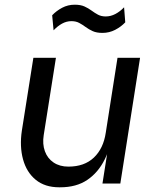

<svg xmlns="http://www.w3.org/2000/svg" viewBox="-20 -781 668 817"><path d="M236 16H232Q171 16 132 -16Q93 -48 78 -103Q63 -158 73 -225L122 -535H218L166 -206Q160 -168 171 -137.5Q182 -107 208 -89.5Q234 -72 271 -72Q339 -72 379.5 -110.5Q420 -149 430 -216L480 -535H576L492 0H416L452 -229H464Q453 -158 425.5 -102.5Q398 -47 351.5 -15.5Q305 16 236 16ZM416 -641Q391 -641 374.5 -648.5Q358 -656 344.5 -666Q331 -676 317 -683.5Q303 -691 284 -691Q263 -691 244 -680.5Q225 -670 208 -652L202 -716Q220 -735 244.5 -748Q269 -761 298 -761Q323 -761 339.5 -753.5Q356 -746 369.5 -736Q383 -726 397 -718.5Q411 -711 430 -711Q451 -711 471 -721.5Q491 -732 508 -750L513 -686Q495 -667 470 -654Q445 -641 416 -641Z"/></svg>

Font: Sora Variable Italic
Style: Regular
Weight: 400
Designer: Jonathan Barnbrook, Julián Moncada
Foundry: Barnbrook Fonts
Version: Version 2.000